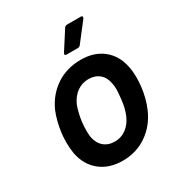

<svg xmlns="http://www.w3.org/2000/svg" viewBox="-169 -812 866 932"><g transform="rotate(-30 264.0 -346.0)"><path d="M60 -143Q55 -173 55 -205Q55 -232 58 -257Q66 -320 87 -371Q119 -441 178.5 -480Q238 -519 316 -519Q390 -519 439 -480Q488 -441 502 -372Q508 -344 508 -308Q508 -284 505 -258Q498 -197 475 -144Q444 -73 384.5 -32.5Q325 8 250 8Q174 8 124 -32Q74 -72 60 -143ZM371 -172Q386 -207 391 -256Q395 -294 395 -308Q395 -327 392 -340Q386 -378 362 -398.5Q338 -419 301 -419Q265 -419 236.5 -398.5Q208 -378 191 -340Q177 -302 171 -256Q168 -231 168 -207Q168 -192 170 -172Q177 -134 201 -113Q225 -92 263 -92Q298 -92 326.5 -113Q355 -134 371 -172ZM263 -589 329 -692Q334 -700 345 -700H421Q430 -700 430 -693Q430 -690 427 -685L348 -583Q342 -575 333 -575H269Q263 -575 261 -579Q259 -583 263 -589Z"/></g></svg>

Font: Barlow SemiBold
Style: Italic
Weight: 600
Italic angle: -7°
Designer: Jeremy Tribby
Foundry: Tribby Type
Version: Version 1.408